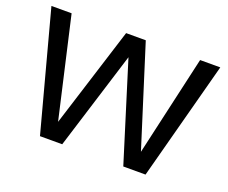

<svg xmlns="http://www.w3.org/2000/svg" viewBox="-113 -867 1244 1046"><g transform="rotate(20 509.5 -344.0)"><path d="M204 0 20 -688H137L270 -107L453 -688H567L750 -108L882 -688H999L816 0H687L510 -569L333 0Z"/></g></svg>

Font: Roundo Medium
Style: Regular
Weight: 500
Designer: Namrata Goyal (Gurmukhi), Shiva Nallaperumal (Latin)
Foundry: Indian Type Foundry
Version: Version 1.000;PS 1.0;hotconv 1.0.88;makeotf.lib2.5.647800